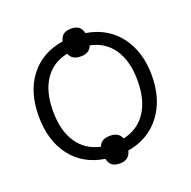

<svg xmlns="http://www.w3.org/2000/svg" viewBox="-143 -913 1105 1112"><g transform="rotate(-20 409.5 -356.5)"><path d="M757.8 -357.9Q757.8 -210.4 683.8 -113.5Q609.9 -16.6 481 4.9Q468.3 59.1 410.2 59.1Q349.6 59.1 339.8 4.9Q209 -15.1 135 -111.3Q61 -207.5 61 -358.9Q61 -507.8 134 -602.8Q207 -697.8 339.8 -719.2Q349.6 -772 410.2 -772Q469.2 -772 480 -719.2Q610.8 -697.8 684.3 -600.8Q757.8 -503.9 757.8 -357.9ZM148.9 -357.9Q148.9 -238.8 198.2 -164.3Q247.6 -89.8 339.8 -69.8Q348.1 -93.3 366 -102.5Q383.8 -111.8 410.2 -111.8Q463.9 -111.8 479 -69.8Q571.3 -89.8 620.6 -164.3Q669.9 -238.8 669.9 -357.9Q669.9 -477.1 620.6 -551Q571.3 -625 479 -644Q463.9 -601.1 410.2 -601.1Q355 -601.1 339.8 -643.1Q247.6 -624 198.2 -550.5Q148.9 -477.1 148.9 -357.9Z"/></g></svg>

Font: Open Sans ACDW
Style: acdw
Weight: 400
Foundry: Ascender Corporation
Version: Version 1.10